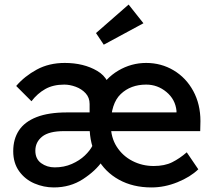

<svg xmlns="http://www.w3.org/2000/svg" viewBox="-20 -812 939 842"><path d="M466 -388V-263L373 -257V-356Q373 -384 355.5 -403Q338 -422 312 -431.5Q286 -441 262 -441Q213 -441 178.5 -421.5Q144 -402 118 -368L51 -435Q88 -478 141.5 -507Q195 -536 264 -536Q347 -536 406.5 -501Q466 -466 466 -388ZM799 -144 850 -69H849Q815 -36 758.5 -13Q702 10 644 10Q563 10 501.5 -24Q440 -58 406.5 -119Q373 -180 373 -257Q373 -342 407.5 -405.5Q442 -469 499 -502.5Q556 -536 621 -536Q687 -536 741.5 -503.5Q796 -471 827.5 -413Q859 -355 859 -281L858 -237H261Q195 -237 165 -213Q135 -189 135 -151Q135 -115 160.5 -96.5Q186 -78 220 -78Q261 -78 295 -93Q329 -108 352 -130Q375 -152 386 -174L430 -107Q400 -63 344 -26.5Q288 10 216 10Q172 10 131 -7.5Q90 -25 64 -61Q38 -97 38 -149Q38 -202 63 -240Q88 -278 140.5 -298.5Q193 -319 274 -319H769L754 -302V-326Q749 -376 710 -408.5Q671 -441 621 -441Q553 -441 509.5 -399.5Q466 -358 466 -264Q466 -209 492 -168.5Q518 -128 561 -106Q604 -84 654 -84Q702 -84 735 -100.5Q768 -117 799 -144ZM401 -667 544 -792 609 -710 435 -616Z"/></svg>

Font: Lexend
Style: Regular
Weight: 400
Designer: Thomas Jockin
Foundry: Lexend
Version: Version 1.000